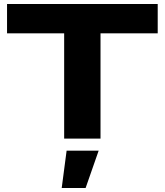

<svg xmlns="http://www.w3.org/2000/svg" viewBox="-20 -691 821 957"><path d="M481 -524.9V0H299.8V-524.9H15.1V-670.9H766.1V-524.9ZM406.7 246.1H287.6L312 60.1H471.7Z"/></svg>

Font: Syncopate
Style: Bold
Weight: 700
Designer: Astigmatic (AOETI)
Foundry: Astigmatic (AOETI)
Version: Version 1.001 2011